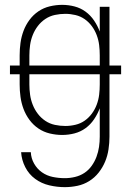

<svg xmlns="http://www.w3.org/2000/svg" viewBox="-20 -548 540 791"><path d="M247 223Q215 223 183 215.5Q151 208 125 189Q99 170 84 140.5Q69 111 67 79H107Q108 104 120.5 126Q133 148 153 162Q173 176 197.5 181Q222 186 247 186Q268 186 289 181Q310 176 327.5 164.5Q345 153 357.5 135.5Q370 118 377.5 98Q385 78 388 57Q391 36 391 15V-102Q382 -78 367.5 -56.5Q353 -35 332.5 -20Q312 -5 287 1.5Q262 8 236 8Q211 8 185.5 2Q160 -4 138.5 -18.5Q117 -33 101.5 -54Q86 -75 77 -99Q68 -123 64.5 -148.5Q61 -174 61 -200V-242H21V-278H61V-320Q61 -346 64.5 -371.5Q68 -397 77 -421Q86 -445 101.5 -466Q117 -487 138.5 -501.5Q160 -516 185.5 -522Q211 -528 236 -528Q262 -528 287 -521.5Q312 -515 332.5 -500Q353 -485 367.5 -463.5Q382 -442 391 -418V-520H431V-278H479V-242H431V15Q431 41 427 67.5Q423 94 413 118Q403 142 386.5 163Q370 184 347.5 198Q325 212 299 217.5Q273 223 247 223ZM101 -278H391V-320Q391 -341 388.5 -362Q386 -383 378.5 -403Q371 -423 358.5 -440Q346 -457 329 -469Q312 -481 291 -486Q270 -491 249 -491Q228 -491 206.5 -486.5Q185 -482 167 -470Q149 -458 136 -441Q123 -424 115 -404Q107 -384 104 -362.5Q101 -341 101 -320ZM249 -29Q270 -29 291 -34Q312 -39 329 -51Q346 -63 358.5 -80Q371 -97 378.5 -117Q386 -137 388.5 -158Q391 -179 391 -200V-242H101V-200Q101 -179 104 -157.5Q107 -136 115 -116Q123 -96 136 -79Q149 -62 167 -50Q185 -38 206.5 -33.5Q228 -29 249 -29Z"/></svg>

Font: Iosevka Curly Extralight
Style: Regular
Weight: 200
Monospace: yes
Designer: Belleve Invis
Foundry: Belleve Invis
Version: Version 22.1.2; ttfautohint (v1.8.4)